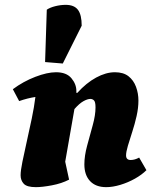

<svg xmlns="http://www.w3.org/2000/svg" viewBox="-20 -760 656 792"><path d="M128 12Q91 12 78 -2Q65 -16 65 -37Q65 -56 72.5 -93Q80 -130 90.5 -176.5Q101 -223 111 -271Q121 -319 126 -360Q93 -355 59 -343L33 -392Q76 -424 125.5 -443Q175 -462 211 -462Q254 -462 274.5 -437.5Q295 -413 295 -385V-377H299Q336 -418 376.5 -440Q417 -462 454 -462Q489 -462 510 -445.5Q531 -429 541 -402Q551 -375 551 -345Q551 -315 543.5 -281.5Q536 -248 525.5 -216Q515 -184 507.5 -158.5Q500 -133 500 -119Q500 -100 519 -100Q536 -100 554 -110L584 -58Q565 -39 536.5 -23Q508 -7 476.5 2.5Q445 12 418 12Q375 12 351.5 -13Q328 -38 328 -82Q328 -117 339.5 -159.5Q351 -202 362.5 -243.5Q374 -285 374 -317Q374 -340 367.5 -346Q361 -352 353 -352Q341 -352 324 -342.5Q307 -333 287 -310L249 -93L265 -19Q234 -3 194 4.5Q154 12 128 12ZM239 -498 166 -504 173 -720Q186 -729 208 -734.5Q230 -740 251 -740Q286 -740 301.5 -719.5Q317 -699 317 -654Z"/></svg>

Font: Petrona Black
Style: Italic
Weight: 900
Italic angle: -9°
Designer: Ringo R. Seeber
Foundry: Ringo R. Seeber
Version: Version 2.001; ttfautohint (v1.8.3)